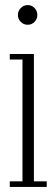

<svg xmlns="http://www.w3.org/2000/svg" viewBox="-20 -736 220 756"><path d="M89.5 -638.5Q73 -638.5 61.8 -649.8Q50.5 -661 50.5 -677Q50.5 -693 61.8 -704.5Q73 -716 89.5 -716Q105 -716 116 -704.5Q127 -693 127 -677Q127 -661 116 -649.8Q105 -638.5 89.5 -638.5ZM18.5 0V-22H68.5V-501.5H18.5V-523.5H113.5V-22H164V0Z"/></svg>

Font: Imbue 50pt ExtraLight
Style: Regular
Weight: 200
Designer: Tyler Finck
Foundry: Etcetera Type Company
Version: Version 1.102; ttfautohint (v1.8.3)